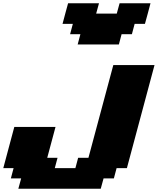

<svg xmlns="http://www.w3.org/2000/svg" viewBox="-20 -1020 957 1165"><path d="M91.3 125H591.3L608.4 62.5H670.9L687.5 0H750Q777.8 -104 833.7 -312.3Q889.6 -520.5 917.5 -625H667.5L516.6 -62.5H454.1L437.5 0H312.5L329.1 -62.5H266.6L316.9 -250H66.9Q55.7 -208 33.4 -125Q11.2 -42 0 0H62.5L45.9 62.5H108.4ZM451.2 -750H701.2L717.8 -812.5H780.3L796.9 -875H859.4Q865.2 -896 876.5 -937.5Q887.7 -979 893.1 -1000H705.6L688.5 -937.5H563.5L580.6 -1000H393.1Q387.2 -979 376 -937.3Q364.7 -895.5 359.4 -875H421.9L405.3 -812.5H467.8Z"/></svg>

Font: Faithful 32x
Style: BoldOblique
Weight: 400
Foundry: Faithful Resource Pack
Version: Version 1.0; January 27, 2023